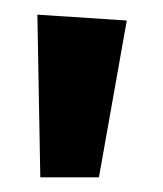

<svg xmlns="http://www.w3.org/2000/svg" viewBox="-20 -838 223 262"><path d="M153 -810 115 -596H35L31 -818Z"/></svg>

Font: Fira Sans Compressed Medium
Style: Regular
Weight: 500
Width: 1
Designer: bBox Type GmbH & Carrois Corporate GbR & Edenspiekermann AG
Foundry: bBox Type GmbH & Carrois Corporate GbR & Edenspiekermann AG
Version: Version 4.301